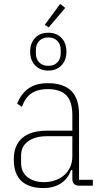

<svg xmlns="http://www.w3.org/2000/svg" viewBox="-20 -942 512 974"><path d="M382 0Q347 0 347 -35V-79H340Q326 -37 290 -12.5Q254 12 199 12Q128 12 89 -23.5Q50 -59 50 -133Q50 -206 93.5 -242.5Q137 -279 217 -279H347V-357Q347 -429 315.5 -459.5Q284 -490 222 -490Q173 -490 141 -469.5Q109 -449 91 -400L67 -416Q86 -465 123.5 -492.5Q161 -520 223 -520Q302 -520 341.5 -481Q381 -442 381 -361V-30H451V0ZM203 -18Q233 -18 259 -27Q285 -36 304.5 -52.5Q324 -69 335.5 -93.5Q347 -118 347 -150V-251H217Q159 -251 123 -225.5Q87 -200 87 -153V-116Q87 -69 119.5 -43.5Q152 -18 203 -18ZM227 -803 207 -816 285 -922 311 -902ZM225 -584Q183 -584 158 -610.5Q133 -637 133 -680Q133 -723 158 -749.5Q183 -776 225 -776Q267 -776 292 -749.5Q317 -723 317 -680Q317 -637 292 -610.5Q267 -584 225 -584ZM225 -608Q254 -608 271 -625.5Q288 -643 288 -672V-688Q288 -717 271 -734.5Q254 -752 225 -752Q196 -752 179 -734.5Q162 -717 162 -688V-672Q162 -643 179 -625.5Q196 -608 225 -608Z"/></svg>

Font: IBM Plex Sans Condensed ExtraLight
Style: Regular
Weight: 200
Width: 3
Designer: Mike Abbink, Paul van der Laan, Pieter van Rosmalen
Foundry: Bold Monday
Version: Version 1.3